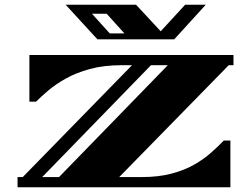

<svg xmlns="http://www.w3.org/2000/svg" viewBox="-20 -790 1059 810"><path d="M54 0V-43H76L537 -515H495Q418 -515 359.5 -499Q301 -483 257.5 -458.5Q214 -434 183.5 -408Q153 -382 132 -361H104V-558H965V-515H945L483 -43H577Q649 -43 703.5 -57.5Q758 -72 798.5 -95Q839 -118 869.5 -145Q900 -172 924 -197H952V0ZM158 -43H229L688 -515H617ZM391 -624 257 -770H554L658 -658L761 -770H848L715 -624ZM443 -649H505L430 -732H368Z"/></svg>

Font: Diplomata SC
Style: Regular
Weight: 400
Designer: Eduardo Rodriguez Tunni
Foundry: Eduardo Rodriguez Tunni
Version: Version 1.002; ttfautohint (v1.8.4.7-5d5b);gftools[0.9.23]